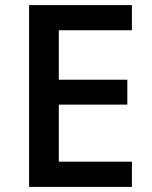

<svg xmlns="http://www.w3.org/2000/svg" viewBox="-20 -734 598 754"><path d="M498 0H94.2V-713.9H498V-615.2H210.9V-420.9H480V-323.2H210.9V-99.1H498Z"/></svg>

Font: JBL Sans
Style: Semibold
Weight: 600
Version: Version 1.10